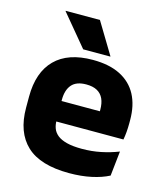

<svg xmlns="http://www.w3.org/2000/svg" viewBox="-106 -768 742 861"><g transform="rotate(15 265.0 -337.5)"><path d="M295 12.5Q160.9 12.5 97.1 -47.2Q33.2 -107 33.2 -221.4V-272.5Q33.2 -385.7 93.1 -445.8Q152.9 -505.8 267.7 -505.8Q344.5 -505.8 395.6 -479.7Q446.8 -453.6 472.6 -405.1Q498.3 -356.5 498.3 -288.5V-272.1Q498.3 -253 496.7 -233.3Q495 -213.5 491.8 -196.4H354.1Q355.8 -225.6 356.4 -251.4Q357 -277.2 357 -297.9Q357 -328.3 347.5 -349.2Q337.9 -370 318.2 -380.9Q298.5 -391.8 267.7 -391.8Q221.7 -391.8 200.4 -367.1Q179 -342.4 179 -296.9V-252L179.9 -235.3V-200.5Q179.9 -181.3 186.2 -164.4Q192.5 -147.5 208.3 -134.7Q224.2 -121.9 251.9 -114.8Q279.7 -107.6 322.6 -107.6Q367.9 -107.6 410 -116.3Q452.1 -125 490.7 -140.1L478.2 -25.2Q444.2 -7.5 397.6 2.5Q351.1 12.5 295 12.5ZM114.2 -196.4V-291.2H461V-196.4ZM251.3 -686.8 338.8 -541.8V-540.2H212.8L92.4 -684.9V-686.8Z"/></g></svg>

Font: Anek Tamil Medium
Style: Regular
Weight: 500
Designer: Aadarsh Rajan (Tamil), Yesha Goshar (Latin)
Foundry: Ek Type
Version: Version 1.003